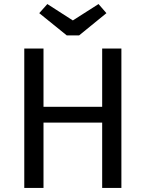

<svg xmlns="http://www.w3.org/2000/svg" viewBox="-20 -929 720 949"><path d="M485 -323H195V0H100V-689H195V-401H485V-689H580V0H485ZM506 -864 371 -754H310L174 -864L214 -909L340 -828L467 -909Z"/></svg>

Font: FiraGO
Style: Regular
Weight: 400
Designer: bBox Type
Foundry: bBox Type GmbH
Version: Version 1.001;April 20, 2020;FontCreator 12.0.0.2555 64-bit